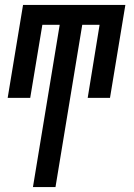

<svg xmlns="http://www.w3.org/2000/svg" viewBox="-20 -540 540 775"><path d="M113 215 221 -440H151L102 -145H11L73 -520H486L424 -145H334L382 -440H312L204 215Z"/></svg>

Font: Iosevka SS04 Medium
Style: Italic
Weight: 500
Italic angle: -9°
Monospace: yes
Designer: Belleve Invis
Foundry: Belleve Invis
Version: Version 19.0.0; ttfautohint (v1.8.4)